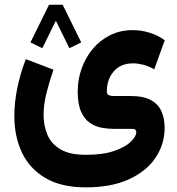

<svg xmlns="http://www.w3.org/2000/svg" viewBox="-20 -558 761 824"><path d="M328.6 -376 277.8 -351.1 219.7 -469.2 161.6 -351.1 110.8 -376 190.4 -537.6H249ZM348.1 246.1Q243.2 246.1 175 206.1Q106.9 166 74.2 96.7Q41.5 27.3 41.5 -59.6Q41.5 -117.7 54.2 -179.9Q66.9 -242.2 90.8 -304.2L209.5 -258.8Q191.4 -207 179.2 -157.7Q167 -108.4 167 -65.4Q167 -18.6 183.6 20.5Q200.2 59.6 239.7 83Q279.3 106.4 348.1 106.4Q422.4 106.4 470.5 89.6Q518.6 72.8 541.7 49.8Q564.9 26.9 564.9 9.3Q564.9 -4.9 547.4 -4.9H468.3Q443.4 -4.9 416.3 -9.8Q389.2 -14.6 365.7 -30.8Q342.3 -46.9 327.9 -79.1Q313.5 -111.3 313.5 -165.5Q313.5 -216.3 330.1 -263.4Q346.7 -310.5 377.7 -347.7Q408.7 -384.8 452.1 -406.7Q495.6 -428.7 549.8 -428.7Q586.4 -428.7 621.8 -417.7Q657.2 -406.7 687 -385.3L642.1 -260.7Q616.7 -274.9 593.5 -280.5Q570.3 -286.1 550.8 -286.1Q498 -286.1 468.3 -251.7Q438.5 -217.3 438.5 -166Q438.5 -152.8 447 -149.4Q455.6 -146 468.3 -146H539.6Q595.7 -146 627.7 -128.4Q659.7 -110.8 673.1 -79.8Q686.5 -48.8 686.5 -9.3Q686.5 60.5 647.7 118.7Q608.9 176.8 533.4 211.4Q458 246.1 348.1 246.1Z"/></svg>

Font: Vazirmatn RD ExtraBold
Style: Regular
Weight: 800
Designer: Saber Rastikerdar
Foundry: Saber Rastikerdar
Version: Version 32.102